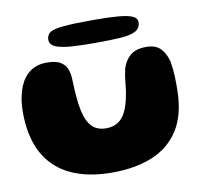

<svg xmlns="http://www.w3.org/2000/svg" viewBox="-73 -687 864 803"><g transform="rotate(-10 358.5 -285.0)"><path d="M341.6 36.5Q262.4 36.5 201.6 16.6Q140.9 -3.2 99.6 -42.4Q58.2 -81.5 37.1 -140Q16 -198.5 16 -275.9Q16 -296.4 18.1 -315.9Q20.2 -335.5 24.8 -353.4Q29.2 -371.2 35.5 -386.2Q51.5 -424 80.3 -444.1Q109.1 -464.1 149.6 -464.1Q189.4 -464.1 209.1 -451.4Q228.8 -438.6 235.5 -419.8Q242.2 -400.9 243 -382.9Q243.8 -371.1 244.2 -358.9Q244.6 -346.6 245.2 -334.6Q245.9 -322.5 246.7 -311.3Q247.5 -300.1 248.6 -290.4Q253.1 -245 263.9 -213.8Q274.8 -182.6 295.2 -166.4Q315.6 -150.2 348.1 -150.2Q377 -150.2 397.4 -162.9Q417.9 -175.5 431.2 -201.9Q444.6 -228.2 452.2 -269.1Q455.4 -283.5 457.1 -297.8Q458.9 -312 460.1 -326.1Q461.4 -340.1 463.6 -354.2Q465.8 -368.2 469.2 -382.2Q479.2 -415.6 502.9 -436.1Q526.6 -456.5 571.4 -456.5Q610.5 -456.5 631.3 -435.3Q652.1 -414.1 661.1 -378.1Q663.8 -363.4 665.4 -347.6Q667.1 -331.9 667.8 -315.4Q668.5 -298.9 668.6 -282Q668.8 -265.1 668.1 -248.1Q665.6 -148.9 624.9 -85.9Q584.1 -23 511.8 6.8Q439.4 36.5 341.6 36.5ZM364.9 -509.8Q308 -509.8 264.8 -512.6Q221.6 -515.4 197.5 -525.4Q173.4 -535.5 173.4 -557.1Q173.4 -577.2 189.2 -587.8Q205 -598.2 248.9 -602Q292.8 -605.8 377.2 -605.8Q438 -605.8 478 -602.4Q518 -599.1 537.9 -590.4Q557.9 -581.6 557.9 -564.5Q557.9 -538.8 536.3 -527.1Q514.8 -515.5 472 -512.6Q429.2 -509.8 364.9 -509.8Z"/></g></svg>

Font: Gluten Thin
Style: Regular
Weight: 100
Designer: Tyler Finck
Foundry: Etcetera Type Company
Version: Version 1.300